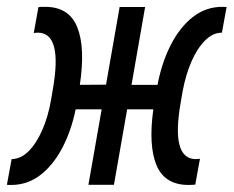

<svg xmlns="http://www.w3.org/2000/svg" viewBox="-47 -538 680 559"><path d="M-14.6 0.5Q-17.6 0.5 -20.5 0.5Q-23.4 0.5 -26.9 0L-13.2 -74.7Q13.7 -75.2 36.4 -97.9Q59.1 -120.6 76.2 -159.7Q93.3 -198.7 101.6 -247.1L106.9 -278.3Q135.7 -442.9 63 -442.9Q60.5 -442.9 57.6 -442.6Q54.7 -442.4 51.3 -441.9L64.9 -517.1Q70.3 -518.1 75 -518.1Q79.6 -518.1 84.5 -518.1Q154.3 -518.1 178 -458.7Q201.7 -399.4 185.5 -291L261.7 -291.5L301.3 -517.6H375.5L335.9 -291H411.6Q424.3 -356.9 450.7 -408.2Q477.1 -459.5 514.9 -488.8Q552.7 -518.1 600.1 -518.1Q608.4 -518.1 612.8 -517.6L599.1 -442.9Q572.8 -442.9 549.8 -419.9Q526.9 -397 510 -357.9Q493.2 -318.8 484.4 -270.5L479 -238.8Q450.2 -74.7 523.4 -74.7Q527.3 -74.7 535.2 -75.7L521.5 -0.5Q516.6 0 511.7 0.2Q506.8 0.5 502 0.5Q432.6 0.5 408.7 -56.9Q384.8 -114.3 399.4 -219.7H323.2L284.7 0H210.4L249 -219.7H173.3Q160.2 -156.2 133.8 -106.4Q107.4 -56.6 70.1 -28.1Q32.7 0.5 -14.6 0.5Z"/></svg>

Font: Cascadia Mono PL SemiLight
Style: Italic
Weight: 350
Italic angle: -10°
Monospace: yes
Designer: Aaron Bell
Foundry: Saja Typeworks
Version: Version 2404.023; ttfautohint (v1.8.4)